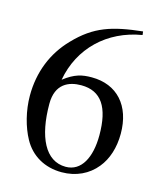

<svg xmlns="http://www.w3.org/2000/svg" viewBox="-106 -761 713 853"><g transform="rotate(15 250.0 -335.0)"><path d="M446 -684C308 -669 229 -645 143 -555C72 -482 34 -387 34 -279C34 -209 53 -138 81 -87C116 -23 179 14 258 14C324 14 380 -13 417 -59C450 -99 468 -155 468 -219C468 -348 396 -428 279 -428C235 -428 201 -421 152 -383C179 -534 291 -642 448 -668ZM378 -188C378 -86 341 -14 269 -14C175 -14 127 -114 127 -266C127 -358 186 -382 243 -382C336 -382 378 -316 378 -188Z"/></g></svg>

Font: STIXGeneral
Style: Regular
Weight: 400
Designer: MicroPress Inc., with final additions and corrections provided by Coen Hoffman, Elsevier (retired)
Version: Version 1.1.0